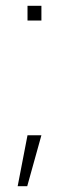

<svg xmlns="http://www.w3.org/2000/svg" viewBox="-20 -575 238 663"><path d="M75 -504H123V-555H75ZM41 68H74L123 -108H75Z"/></svg>

Font: SSpoqa Han Sans Neo Thin
Style: Regular
Weight: 100
Designer: [Spoqa Han Sans Neo] Dong-huui Kim  Younghwa Kang  Yujin Lee  [Noto Sans] Ryoko NISHIZUKA  (kana & ideographs); Paul D. 
Foundry: Spoqa (http://www.spoqa-han-sans.com)
Version: Version 1.000